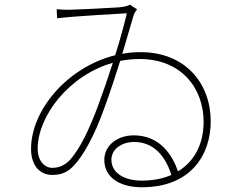

<svg xmlns="http://www.w3.org/2000/svg" viewBox="-20 -763 1040 810"><path d="M456 -498C437 -438 415 -374 393 -315C359 -224 318 -133 271 -84C245 -60 222 -55 200 -55C170 -55 139 -82 139 -136C139 -273 271 -446 456 -498ZM219 -724 221 -686C308 -696 456 -703 515 -707C505 -663 488 -600 466 -530C265 -480 111 -299 111 -135C111 -59 153 -25 200 -25C237 -25 265 -35 293 -66C332 -107 379 -192 419 -304C444 -372 467 -442 487 -506C513 -511 541 -514 569 -514C746 -514 839 -390 839 -249C839 -155 800 -82 731 -40C707 -109 655 -192 544 -192C478 -192 420 -152 420 -88C420 -20 478 27 578 27C788 27 869 -113 869 -251C869 -410 763 -543 573 -543C547 -543 521 -541 496 -536L543 -696C546 -707 553 -717 558 -724L528 -743C516 -737 503 -734 482 -732C424 -728 314 -723 277 -722C258 -721 232 -723 219 -724ZM703 -25C667 -9 625 -1 577 -1C507 -1 450 -32 450 -89C450 -133 492 -164 546 -164C629 -164 678 -104 703 -25Z"/></svg>

Font: Harano Aji Gothic ExtraLight
Style: Regular
Weight: 250
Foundry: Masamichi Hosoda
Version: HaranoAjiGothic-ExtraLight version 20230610;ttx 4.39.4